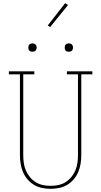

<svg xmlns="http://www.w3.org/2000/svg" viewBox="-20 -1186 640 1214"><path d="M300 8Q273 8 246 2.5Q219 -3 195.5 -17Q172 -31 154 -52Q136 -73 125.5 -98Q115 -123 110.5 -150Q106 -177 106 -205V-716H36V-735H197V-716H127V-205Q127 -180 130.5 -155.5Q134 -131 143.5 -108.5Q153 -86 169 -66.5Q185 -47 206 -34Q227 -21 251 -16Q275 -11 300 -11Q325 -11 349 -16Q373 -21 394 -34Q415 -47 431 -66.5Q447 -86 456.5 -108.5Q466 -131 469.5 -155.5Q473 -180 473 -205V-716H403V-735H564V-716H494V-205Q494 -177 489.5 -150Q485 -123 474.5 -98Q464 -73 446 -52Q428 -31 404.5 -17Q381 -3 354 2.5Q327 8 300 8ZM415 -859Q410 -859 404.5 -860.5Q399 -862 395.5 -865.5Q392 -869 390.5 -874.5Q389 -880 389 -885Q389 -890 390.5 -895.5Q392 -901 395.5 -904.5Q399 -908 404.5 -910Q410 -912 415 -912Q420 -912 425.5 -910Q431 -908 434.5 -904.5Q438 -901 440 -895.5Q442 -890 442 -885Q442 -880 440 -874.5Q438 -869 434.5 -865.5Q431 -862 425.5 -860.5Q420 -859 415 -859ZM185 -859Q180 -859 174.5 -860.5Q169 -862 165.5 -865.5Q162 -869 160.5 -874.5Q159 -880 159 -885Q159 -890 160.5 -895.5Q162 -901 165.5 -904.5Q169 -908 174.5 -910Q180 -912 185 -912Q190 -912 195.5 -910Q201 -908 204.5 -904.5Q208 -901 210 -895.5Q212 -890 212 -885Q212 -880 210 -874.5Q208 -869 204.5 -865.5Q201 -862 195.5 -860.5Q190 -859 185 -859ZM297 -1015 282 -1025 392 -1166 410 -1154Z"/></svg>

Font: Iosevka Etoile Thin
Style: Regular
Weight: 100
Designer: Belleve Invis
Foundry: Belleve Invis
Version: Version 22.1.2; ttfautohint (v1.8.4)